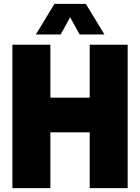

<svg xmlns="http://www.w3.org/2000/svg" viewBox="-20 -971 723 991"><path d="M44 0V-740H240V-467H443V-740H639V0H443V-288H240V0ZM519 -793H391L342 -882L293 -793H165L261 -951H423Z"/></svg>

Font: Encode Sans Condensed Black
Style: Regular
Weight: 900
Width: 3
Designer: Multiple Designers
Foundry: Impallari Type
Version: Version 2.000